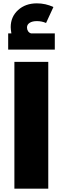

<svg xmlns="http://www.w3.org/2000/svg" viewBox="-20 -1126 375 1146"><path d="M165 -926.8H307.1V-830.1H28.8V-926.8H47.9Q43.9 -951.2 43.9 -963.9Q43.9 -1025.9 87.9 -1065.9Q131.8 -1106 200.2 -1106Q252.4 -1106 298.8 -1084L254.9 -988.8Q229.5 -1000 200.2 -1000Q172.9 -1000 157 -989.7Q141.1 -979.5 141.1 -961.9Q141.1 -949.7 147.5 -939.9Q153.8 -930.2 165 -926.8ZM65.9 0V-756.8H268.1V0Z"/></svg>

Font: Montserrat-Arabic ExtraBold
Style: Regular
Weight: 800
Designer: Mohamed Gaber
Foundry: Kief Type Foundry
Version: Version 5.008;PS 005.008;hotconv 1.0.88;makeotf.lib2.5.64775